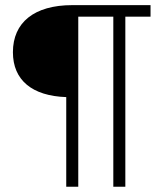

<svg xmlns="http://www.w3.org/2000/svg" viewBox="-20 -713 626 733"><path d="M232.9 0H278.8V-649.4H412.6V0H458.5V-649.4H554.7V-693.4H255.9C110.4 -693.4 29.3 -627 29.3 -513.7C29.3 -406.7 103 -346.7 232.9 -342.3Z"/></svg>

Font: Cascadia Code PL ExtraLight
Style: Regular
Weight: 200
Monospace: yes
Designer: Aaron Bell
Foundry: Saja Typeworks
Version: Version 2404.023